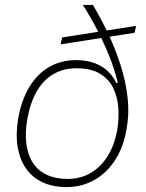

<svg xmlns="http://www.w3.org/2000/svg" viewBox="-20 -749 594 779"><path d="M250 10Q194 10 152.5 -9.5Q111 -29 85.5 -65.5Q60 -102 51.5 -153.5Q43 -205 54 -269Q67 -343 99 -396Q131 -449 179 -477Q227 -505 288 -505Q347 -505 388.5 -481.5Q430 -458 452 -412L458 -413Q444 -471 421 -527Q398 -583 371 -634.5Q344 -686 316 -729H357Q391 -672 420.5 -609Q450 -546 470.5 -480.5Q491 -415 498 -350Q505 -285 493 -223Q481 -152 447 -99.5Q413 -47 362.5 -18.5Q312 10 250 10ZM254 -23Q306 -23 347.5 -47Q389 -71 417 -116Q445 -161 456 -224Q463 -268 460 -311.5Q457 -355 439.5 -391.5Q422 -428 385.5 -450Q349 -472 290 -472Q238 -472 197 -448.5Q156 -425 129.5 -379Q103 -333 91 -267Q81 -210 87 -164.5Q93 -119 114 -87.5Q135 -56 170.5 -39.5Q206 -23 254 -23ZM226 -569 232 -597 532 -644 526 -616Z"/></svg>

Font: Mona Sans ExtraLight
Style: Italic
Weight: 200
Italic angle: -11.6951°
Designer: Deni Anggara
Foundry: GitHub
Version: Version 2.000